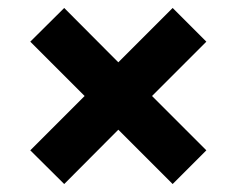

<svg xmlns="http://www.w3.org/2000/svg" viewBox="-20 -566 570 482"><path d="M56 -188.6 192.4 -325 56 -461.4 141.2 -546 277 -409.6 413.4 -546 498 -461.4 361.6 -325 498 -188.6 413.4 -104 277 -240.4 141.2 -104Z"/></svg>

Font: Fixel Italic Variable 20240409 Display Thin
Style: Italic
Weight: 100
Italic angle: -10°
Designer: AlfaBravo + MacPaw
Foundry: Kyrylo Tkachov, Marchela Mozhyna, Serhii Makarenko, Maria Weinstein, Zakhar Kryvoshyya
Version: Version 1.211;Glyphs 3.2 (3225)